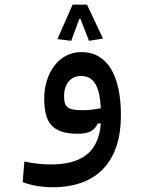

<svg xmlns="http://www.w3.org/2000/svg" viewBox="-20 -576 626 831"><path d="M208 234.4C400.4 234.4 503.4 122.6 503.4 -76.7C503.4 -245.1 447.3 -350.6 332 -350.6C233.9 -350.6 171.4 -258.3 171.4 -149.9C171.4 -47.9 203.1 2.9 316.9 2.9C368.7 2.9 388.7 -12.7 403.3 -41.5H416.5C406.2 90.8 323.2 135.7 199.2 135.7C155.3 135.7 123.5 130.9 85.4 123L78.1 211.9C111.8 226.1 161.6 234.4 208 234.4ZM416.5 -107.9C389.2 -102.1 366.7 -99.1 338.4 -99.1C272.5 -99.1 257.3 -111.3 257.3 -160.2C257.3 -212.4 285.6 -247.1 330.6 -247.1C383.8 -247.1 411.1 -207 416.5 -107.9ZM356.4 -556.2H294.4L228.5 -406.7L288.1 -399.4L323.2 -494.1H328.1L365.2 -399.4L425.8 -409.2Z"/></svg>

Font: CaskaydiaCove Nerd Font
Style: Regular
Weight: 400
Designer: Aaron Bell
Foundry: Saja Typeworks
Version: Version 2111.1;Nerd Fonts 2.3.3